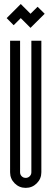

<svg xmlns="http://www.w3.org/2000/svg" viewBox="-20 -913 251 936"><path d="M46.6 -790.1 12.5 -824.7 81.2 -893.4 128.7 -845.9 163.3 -880 197.8 -845.9 128.7 -777.2 81.2 -824.7ZM181.6 -73.3Q181.6 -41.6 159.3 -19.4Q137 2.9 105.4 2.9Q73.7 2.9 51.4 -19.4Q29.2 -41.6 29.2 -73.3V-714.3H77.9V-73.3Q77.9 -61.6 85.8 -53.7Q93.7 -45.8 105.4 -45.8Q116.6 -45.8 124.7 -53.7Q132.9 -61.6 132.9 -73.3V-714.3H181.6Z"/></svg>

Font: Marapfhont
Style: Book
Weight: 400
Version: Version 0.15